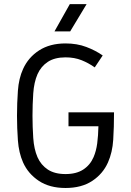

<svg xmlns="http://www.w3.org/2000/svg" viewBox="-20 -914 644 943"><path d="M301.8 -700.7Q358.4 -700.7 404.1 -683.3Q449.7 -666 484.4 -641.6L445.3 -583Q416 -604 380.9 -618.2Q345.7 -632.3 301.8 -632.3Q248.5 -632.3 214.8 -610.1Q181.2 -587.9 164.1 -549.3Q147 -509.8 143.3 -455.3Q139.6 -400.9 139.6 -345.7Q139.6 -291 143.3 -236.3Q147 -181.6 164.1 -142.1Q181.2 -103.5 214.8 -81.3Q248.5 -59.1 301.8 -59.1Q355 -59.1 388.9 -81.3Q422.9 -103.5 439.5 -142.1Q452.6 -172.4 457.5 -210.2Q462.4 -248 463.4 -293.9H316.4V-362.3H540Q540 -290 536.1 -227.8Q532.2 -165.5 510.3 -116.2Q485.4 -60.1 432.9 -25.4Q380.4 9.3 301.8 9.3Q223.6 9.3 170.9 -25.6Q118.2 -60.5 93.3 -116.2Q72.3 -163.6 67.9 -224.4Q63.5 -285.2 63.5 -345.7Q63.5 -407.2 67.9 -468.3Q72.3 -529.3 93.3 -575.2Q119.1 -632.3 172.1 -666.5Q225.1 -700.7 301.8 -700.7ZM405.3 -893.6 324.7 -759.8H247.6L322.8 -893.6Z"/></svg>

Font: Gidole
Style: Regular
Weight: 400
Version: Version 2.100; ttfautohint (v1.8.4.7-5d5b)